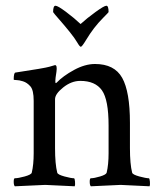

<svg xmlns="http://www.w3.org/2000/svg" viewBox="-20 -653 570 676"><path d="M179.7 -362.3Q202.1 -385.7 240.7 -406.7Q279.3 -427.7 314.5 -427.7Q382.8 -427.7 410.2 -378.9Q437.5 -330.1 437.5 -220.7V-131.8Q437.5 -75.2 445.3 -44.9Q447.3 -38.1 470.7 -31.7Q494.1 -25.4 503.9 -25.4Q506.8 -25.4 507.8 -13.7Q508.8 -2 506.8 2.9Q409.2 -2 404.8 -2Q400.4 -2 299.8 2.9Q295.9 -1 295.9 -13.2Q295.9 -25.4 299.8 -25.4Q311.5 -25.4 332.5 -31.7Q353.5 -38.1 355.5 -44.9Q362.3 -73.2 362.3 -113.3V-210.9Q362.3 -301.8 338.9 -335Q315.4 -368.2 262.7 -368.2Q231.4 -368.2 202.6 -345.2Q173.8 -322.3 173.8 -303.7V-131.8Q173.8 -75.2 181.6 -44.9Q183.6 -38.1 207 -31.7Q230.5 -25.4 240.2 -25.4Q243.2 -25.4 244.1 -13.7Q245.1 -2 243.2 2.9Q145.5 -2 139.2 -2Q132.8 -2 32.2 2.9Q28.3 -1 28.3 -13.2Q28.3 -25.4 32.2 -25.4Q43.9 -25.4 66.9 -31.7Q89.8 -38.1 91.8 -44.9Q98.6 -73.2 98.6 -113.3V-297.9Q98.6 -335.9 86.9 -349.1Q75.2 -362.3 61 -366.7Q46.9 -371.1 37.6 -371.1Q28.3 -371.1 28.3 -373Q28.3 -396.5 34.2 -397.5Q137.7 -413.1 153.8 -418Q169.9 -422.9 173.8 -423.8Q182.1 -423.8 178.7 -399.9Q174.8 -376 174.8 -368.2Q174.8 -360.4 176.3 -360.4Q177.7 -360.4 179.7 -362.3ZM362.3 -610.4Q362.3 -609.4 344.2 -591.3Q326.2 -573.2 311.5 -554.2Q296.9 -535.2 282.7 -511.7Q268.6 -488.3 264.6 -488.3Q260.7 -488.3 252 -503.4Q243.2 -518.6 225.1 -541Q207 -563.5 188.5 -584.5Q169.9 -605.5 167 -610.4Q167 -632.8 175.3 -632.8Q183.6 -632.8 212.9 -610.8Q242.2 -588.9 263.7 -568.4Q286.1 -588.9 316.4 -610.8Q346.7 -632.8 354.5 -632.8Q362.3 -632.8 362.3 -610.4Z"/></svg>

Font: CrimsonText-Roman
Style: Roman
Weight: 400
Version: Version 0.13